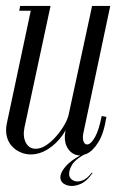

<svg xmlns="http://www.w3.org/2000/svg" viewBox="-25 -515 417 644"><path d="M282.6 64.1 285.4 65.1Q265.9 93.9 243.2 102.9Q220.5 112 202.9 107.2Q185.2 102.5 179.9 91.1Q174.9 79.9 179.9 67.2Q184.9 54.6 196.4 41.9Q208 29.2 224.4 18.2Q240.8 7.1 259.1 -1.4H266.2Q226.8 18.9 215.2 40.2Q203.8 61.6 207.9 76Q211.6 87.1 223.8 91.7Q236 96.2 251.8 90.2Q267.6 84.2 282.6 64.1ZM282.5 -451.2 213.1 -124.9Q205.9 -92 185.4 -62.6Q164.9 -33.2 136.4 -15.1Q107.9 3 78.1 3Q60.4 3 43.8 -4.2Q27.1 -11.4 14.9 -24.8Q2.6 -38.1 -2.1 -56.9Q-6.8 -75.8 -2.6 -98.6L81.6 -495H144.5L56.9 -86.5Q51 -56.6 61.8 -36.3Q72.6 -16 94.6 -16Q112.4 -16 130.6 -28.3Q148.8 -40.6 165.1 -59.7Q181.4 -78.8 192.1 -98.1Q202.9 -117.5 205.5 -131.6L276.9 -462.5ZM344.8 -495 254.2 -66.6Q251 -48.4 256.2 -38.1Q261.4 -27.9 271.8 -31.2Q282.2 -34.6 294.5 -56.8Q306.8 -79 316.2 -125.9L331.9 -122.9Q323.4 -67.5 304.7 -37.7Q286 -7.9 264.9 1.2Q243.8 10.4 225.5 2.8Q207.2 -4.8 198.1 -25.3Q188.9 -45.9 194.4 -74.6L283.8 -495ZM91.6 -495 88.6 -479H39.6L42.6 -495Z"/></svg>

Font: Emberly Black
Style: Italic
Weight: 900
Italic angle: -12°
Designer: Rajesh Rajput
Foundry: Rajesh Rajput
Version: Version 1.000